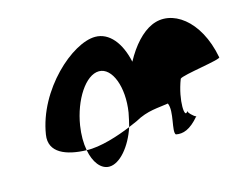

<svg xmlns="http://www.w3.org/2000/svg" viewBox="-70 -665 849 662"><g transform="rotate(-15 354.5 -333.5)"><path d="M63 -274C53 -211 113 -188 185 -186C180 -212 180 -242 185 -274C199 -362 248 -438 296 -438C343 -438 372 -362 358 -274C355 -257 351 -241 347 -225C359 -230 368 -234 377 -238C423 -264 462 -263 497 -269C511 -238 484 -171 496 -159C521 -154 547 -162 580 -201C572 -203 553 -222 555 -227C540 -198 534 -268 562 -340C570 -351 719 -369 709 -378C683 -516 590 -580 515 -546C479 -530 444 -492 416 -440C401 -510 364 -556 314 -556C232 -556 87 -428 63 -274ZM185 -186C193 -142 216 -111 246 -111C284 -111 326 -161 347 -225C301 -206 235 -184 185 -186ZM555 -227C555 -227 555 -228 555 -228C555 -228 555 -227 555 -227ZM581 -202 580 -201C582 -201 582 -201 581 -200Z"/></g></svg>

Font: Ampere
Style: SCUltCndIta
Weight: 400
Version: Version 1